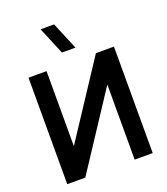

<svg xmlns="http://www.w3.org/2000/svg" viewBox="-172 -1101 1062 1220"><g transform="rotate(-20 359.0 -491.0)"><path d="M70 0V-720H192V-212.5L525.8 -720H647.8V0H525.8V-507.7L192 0ZM324.3 -797.5 247.2 -982.5H338.7L415.8 -797.5Z"/></g></svg>

Font: Manrope
Style: Regular
Weight: 400
Designer: Mikhail Sharanda
Foundry: Mikhail Sharanda
Version: Version 4.503